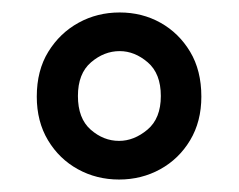

<svg xmlns="http://www.w3.org/2000/svg" viewBox="-20 -732 383 308"><path d="M171 -444Q135 -444 105 -460.5Q75 -477 57 -507Q39 -537 39 -577Q39 -619 57.5 -649Q76 -679 106 -695.5Q136 -712 172 -712Q208 -712 237.5 -695.5Q267 -679 285 -649Q303 -619 303 -577Q303 -537 285 -507Q267 -477 237 -460.5Q207 -444 171 -444ZM171 -506Q195 -506 216.5 -524Q238 -542 238 -578Q238 -614 217 -632Q196 -650 172 -650Q147 -650 126 -632Q105 -614 105 -578Q105 -542 125.5 -524Q146 -506 171 -506Z"/></svg>

Font: DVN - DM Sans
Style: Regular
Weight: 400
Designer: Colophon Foundry, Jonny Pinhorn
Foundry: Colophon Foundry
Version: Version 4.004;gftools[0.9.30]